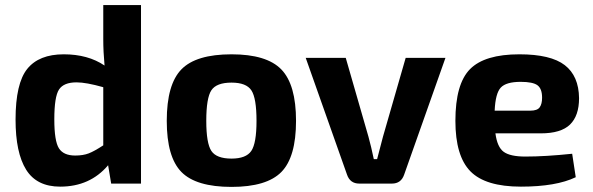

<svg xmlns="http://www.w3.org/2000/svg" viewBox="-20 -720 2326 753"><path d="M533 -700V0H416L404 -72Q333 12 216 12Q124 12 82.5 -54.5Q41 -121 41 -251Q41 -393 87 -450Q133 -507 230 -507Q325 -507 390 -463Q385 -518 385 -566V-700ZM385 -150V-378Q318 -397 280 -397Q230 -397 211.5 -369Q193 -341 193 -252Q193 -167 211 -138.5Q229 -110 275 -110Q306 -110 328 -118.5Q350 -127 385 -150Z M888 -507Q1026 -507 1083.5 -447.5Q1141 -388 1141 -246Q1141 -104 1083.5 -45.5Q1026 13 888 13Q749 13 691.5 -45.5Q634 -104 634 -246Q634 -389 691.5 -448Q749 -507 888 -507ZM888 -396Q829 -396 809 -366Q789 -336 789 -246Q789 -158 809 -128Q829 -98 888 -98Q945 -98 965.5 -128Q986 -158 986 -246Q986 -335 966 -365.5Q946 -396 888 -396Z M1727 -493 1565 -35Q1553 0 1517 0H1389Q1353 0 1341 -35L1179 -493H1336L1425 -184Q1436 -144 1446 -96H1459L1482 -184L1571 -493Z M2101 -197H1923Q1930 -143 1955.5 -124.5Q1981 -106 2040 -106Q2119 -106 2224 -117L2238 -25Q2161 12 2023 12Q1884 12 1825 -48Q1766 -108 1766 -246Q1766 -391 1823.5 -449Q1881 -507 2017 -507Q2140 -507 2195 -464.5Q2250 -422 2251 -335Q2251 -266 2215.5 -231.5Q2180 -197 2101 -197ZM1920 -286H2060Q2087 -286 2096.5 -299Q2106 -312 2106 -337Q2106 -372 2088 -385.5Q2070 -399 2022 -399Q1965 -399 1944 -376.5Q1923 -354 1920 -286Z"/></svg>

Font: Exo 2.0
Style: Bold
Weight: 700
Designer: Natanael Gama
Version: Version 1.001;PS 001.001;hotconv 1.0.70;makeotf.lib2.5.58329